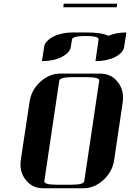

<svg xmlns="http://www.w3.org/2000/svg" viewBox="-20 -1010 698 1030"><path d="M89.8 -127.9Q89.8 -136.2 91.8 -153.8L138.2 -460.9Q147 -525.4 194.8 -569.8Q244.1 -615.2 303.2 -615.2H517.1Q576.7 -615.2 611.8 -569.8Q640.1 -534.2 640.1 -486.8Q640.1 -478.5 638.2 -460.9L592.8 -153.8Q584 -90.3 535.2 -44.9Q486.3 0 426.8 0H212.9Q152.8 0 118.2 -44.9Q89.8 -80.6 89.8 -127.9ZM205.1 -682.1 216.8 -758.8Q221.2 -790.5 267.1 -814Q310.5 -835.9 371.1 -835.9H442.9Q523.9 -835.9 562 -817.9Q603 -835.9 658.2 -835.9L646 -758.8Q641.6 -726.6 597.2 -704.1Q553.7 -682.1 492.2 -682.1L508.8 -797.9Q511.7 -816.9 439.9 -816.9Q369.1 -816.9 366.2 -797.9L359.9 -758.8Q355.5 -727.1 310.1 -704.1Q266.6 -682.1 205.1 -682.1ZM217.8 -38.1Q214.8 -19 287.1 -19H358.9Q430.7 -19 432.1 -38.1L512.2 -577.1Q515.1 -596.2 443.8 -596.2H372.1Q300.8 -596.2 297.9 -577.1ZM319.8 -971.2 321.8 -990.2H608.9L606 -971.2Z"/></svg>

Font: Hjet
Style: Italic
Weight: 400
Designer: T. Christopher White
Version: Version 1.2